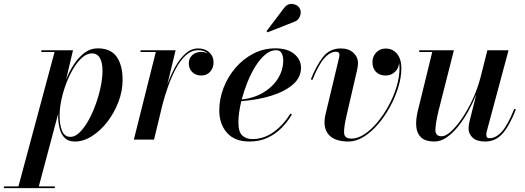

<svg xmlns="http://www.w3.org/2000/svg" viewBox="-128 -719 2706 989"><path d="M171.5 -124Q171.5 -129 172 -134.5L72 241H154.5V250H-108V241H-33L153 -451H85V-460H248L212.5 -309.5Q229.5 -352.5 253.8 -389Q278 -425.5 308.5 -447.8Q339 -470 375 -470Q442.5 -470 473 -426.5Q503.5 -383 503.5 -307.5Q503.5 -250 482 -193.8Q460.5 -137.5 425 -91.5Q389.5 -45.5 345.8 -17.8Q302 10 257.5 10Q223.5 10 205 -8.8Q186.5 -27.5 179 -58Q171.5 -88.5 171.5 -124ZM179 -123Q179 -75.5 191.8 -44.8Q204.5 -14 235.5 -14Q258.5 -14 282 -36.8Q305.5 -59.5 326.8 -97.2Q348 -135 364.5 -180.2Q381 -225.5 390.5 -271.2Q400 -317 400 -355Q400 -396.5 386.5 -420.2Q373 -444 345.5 -444Q320.5 -444 296.2 -423.2Q272 -402.5 251 -367.8Q230 -333 213.8 -290.8Q197.5 -248.5 188.2 -204.8Q179 -161 179 -123Z M674.5 -451H596V-460H776.5L734 -284Q751.5 -332.5 774.8 -374.8Q798 -417 827.5 -443.2Q857 -469.5 893 -469.5Q928.5 -469.5 950.2 -449.2Q972 -429 972 -398.5Q972 -369.5 954.8 -349.8Q937.5 -330 908.5 -330Q880.5 -330 862.5 -347.5Q844.5 -365 844.5 -392.5Q844.5 -418 862.2 -434.8Q880 -451.5 909 -451.5Q928.5 -451.5 943.5 -443Q924.5 -460.5 893 -460.5Q858 -460.5 829.2 -434.2Q800.5 -408 778 -365.8Q755.5 -323.5 738.2 -275Q721 -226.5 709.5 -182.5L665.5 0H561.5Z M1386 -606 1250 -552.5 1245 -558.5 1334.5 -677Q1353.5 -702 1378.8 -698.5Q1404 -695 1414.5 -678.5Q1426 -660 1417.8 -636.8Q1409.5 -613.5 1386 -606ZM1100 -88Q1100 -39.5 1120 -21Q1140 -2.5 1171.5 -2.5Q1230.5 -2.5 1281.5 -39Q1332.5 -75.5 1367.5 -134L1375.5 -129Q1354 -92.5 1323 -60.8Q1292 -29 1250.5 -9.5Q1209 10 1157 10Q1080.5 10 1041 -35.2Q1001.5 -80.5 1001.5 -150Q1001.5 -209.5 1023.5 -266.5Q1045.5 -323.5 1085 -369.5Q1124.5 -415.5 1177 -442.8Q1229.5 -470 1290.5 -470Q1353 -470 1387.8 -441Q1422.5 -412 1422.5 -370Q1422.5 -319.5 1380.2 -283.2Q1338 -247 1268.2 -225.5Q1198.5 -204 1115 -198Q1100 -136 1100 -88ZM1294 -460.5Q1265.5 -460.5 1238.8 -438.2Q1212 -416 1188.8 -379Q1165.5 -342 1147.2 -297Q1129 -252 1117 -206.5Q1180.5 -213.5 1228.8 -242.5Q1277 -271.5 1304 -315Q1331 -358.5 1331 -408.5Q1331 -428.5 1323 -444.5Q1315 -460.5 1294 -460.5Z M1658 -127.5Q1642.5 -62 1644.5 -33.5Q1646.5 -5 1683 -5Q1715 -5 1749.5 -27.8Q1784 -50.5 1816.2 -89.2Q1848.5 -128 1874.2 -175.5Q1900 -223 1915 -273Q1930 -323 1930 -368Q1930 -382.5 1927.5 -395Q1926.5 -367.5 1906.5 -348.8Q1886.5 -330 1859 -330Q1827 -330 1808.8 -348.8Q1790.5 -367.5 1790.5 -399.5Q1790.5 -428 1809.8 -448.5Q1829 -469 1859 -469Q1895 -469 1917.2 -441.8Q1939.5 -414.5 1939.5 -368Q1939.5 -322 1923.8 -270.2Q1908 -218.5 1881 -169Q1854 -119.5 1819.2 -79Q1784.5 -38.5 1745.2 -14.2Q1706 10 1667 10Q1594.5 10 1563.8 -26.8Q1533 -63.5 1549 -131L1617.5 -417.5Q1618.5 -422 1619.5 -427.2Q1620.5 -432.5 1620.5 -436.5Q1620.5 -452.5 1603 -452.5Q1571.5 -452.5 1541.5 -418Q1511.5 -383.5 1481.5 -307.5L1473 -310Q1501 -380.5 1535.5 -425Q1570 -469.5 1627.5 -469.5Q1668 -469.5 1692 -447.5Q1716 -425.5 1716 -394Q1716 -383.5 1714 -372.8Q1712 -362 1710.5 -354.5Z M2210 -460 2131 -148.5Q2116.5 -89.5 2114.8 -53.2Q2113 -17 2147 -17Q2167.5 -17 2195 -41.8Q2222.5 -66.5 2251.5 -109Q2280.5 -151.5 2305.8 -205.5Q2331 -259.5 2346.5 -317.5L2382.5 -460H2491.5L2379 -41Q2377 -33 2377 -23.5Q2377 -7 2393 -7Q2425.5 -7 2456 -39.8Q2486.5 -72.5 2521 -158L2529.5 -155.5Q2496 -70 2460 -30Q2424 10 2371 10Q2327 10 2306.2 -10.2Q2285.5 -30.5 2285.5 -57Q2285.5 -71.5 2290 -91.5L2325.5 -233Q2307.5 -188.5 2283.5 -145.2Q2259.5 -102 2231.2 -67Q2203 -32 2172.2 -11Q2141.5 10 2110 10Q2064 10 2042 -10.2Q2020 -30.5 2016.5 -64.5Q2013 -98.5 2022.5 -141L2098.5 -451H2031.5V-460Z"/></svg>

Font: Bodoni* 24pt Medium
Style: Italic
Weight: 500
Italic angle: -13°
Version: Version 2.3